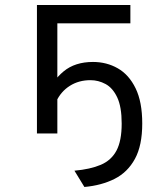

<svg xmlns="http://www.w3.org/2000/svg" viewBox="-20 -531 656 764"><path d="M315.8 213 276.2 148.2Q339.2 142.6 381.1 124.8Q422.9 107 443.6 68.1Q464.2 29.2 464.2 -39.2Q464.2 -105.9 446.4 -143.6Q428.6 -181.2 400.1 -196.6Q371.6 -212 339.8 -212Q293.6 -212 258 -189.5Q222.4 -167 203.8 -127.2L169.2 -155.5Q188 -209.5 233.2 -247Q278.4 -284.5 350 -284.5Q404.4 -284.5 448.8 -259.1Q493.2 -233.8 519.6 -179.6Q546 -125.5 546 -39.5Q546 47.9 516.9 101.2Q487.8 154.6 435.8 180.8Q383.9 206.9 315.8 213ZM127 0V-511H498.8V-438.2H208.2V0Z"/></svg>

Font: Overpass Mono Light
Style: Regular
Weight: 300
Monospace: yes
Designer: Delve Withrington, Dave Bailey
Foundry: Delve Fonts LLC
Version: Version 4.000